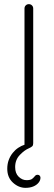

<svg xmlns="http://www.w3.org/2000/svg" viewBox="-20 -720 260 925"><path d="M103 185Q70 185 42.5 160Q15 135 15 93Q15 70 22 51Q29 32 41 17Q53 2 68 -8Q83 -18 99 -23L104 -19L98 -21V-679Q98 -688 104 -694Q110 -700 119 -700Q128 -700 134 -694Q140 -688 140 -679V-30Q140 -20 135.5 -15.5Q131 -11 120 -6Q98 3 75.5 26.5Q53 50 53 85Q53 115 70 131.5Q87 148 108 148Q127 148 135 141.5Q143 135 148 128.5Q153 122 161 122Q168 122 171.5 126.5Q175 131 175 136Q175 149 165.5 160.5Q156 172 140 178.5Q124 185 103 185Z"/></svg>

Font: Quicksand Light Light
Style: Regular
Weight: 300
Version: Version 3.006